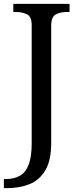

<svg xmlns="http://www.w3.org/2000/svg" viewBox="-31 -734 408 994"><path d="M-11 240V193H-2Q41 193 71 176.5Q101 160 117 119.5Q133 79 133 9V-604Q133 -648 108.5 -660Q84 -672 51 -672H38V-714H329V-672H316Q282 -672 258 -659.5Q234 -647 234 -600V8Q234 97 203.5 148Q173 199 121.5 219.5Q70 240 6 240Z"/></svg>

Font: Noto Serif Yezidi
Style: Regular
Weight: 400
Designer: Dalton Maag Ltd
Foundry: Dalton Maag Ltd
Version: Version 1.001; ttfautohint (v1.8.4.7-5d5b)